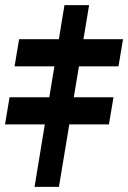

<svg xmlns="http://www.w3.org/2000/svg" viewBox="-82 -726 498 746"><path d="M264.2 -706.1 147 0H52.2L168.5 -706.1ZM-25.4 -468.3 -7.8 -573.7H396L378.4 -468.3ZM-62.5 -242.7 -44.9 -348.1H358.9L341.3 -242.7Z"/></svg>

Font: Inter 24pt Black
Style: Italic
Weight: 900
Italic angle: -9.3988°
Designer: Rasmus Andersson
Foundry: rsms
Version: Version 4.001;git-66647c0bb